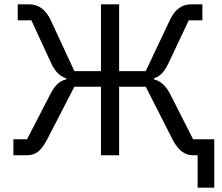

<svg xmlns="http://www.w3.org/2000/svg" viewBox="-20 -718 1026 888"><path d="M894 150V0H872Q815 0 778 -73L654 -317H531V0H447V-317H324L198 -73Q177 -33 156 -16.5Q135 0 106 0H42V-74H105L213 -283Q230 -315 246 -330Q262 -345 286 -351V-356Q244 -369 219 -421L125 -624H62V-698H114Q180 -698 214 -626L324 -389H447V-698H531V-389H654L766 -626Q800 -698 864 -698H916V-624H853L757 -421Q732 -368 692 -356V-351Q739 -339 767 -283L873 -74H971V150Z"/></svg>

Font: Anuphan
Style: Regular
Weight: 400
Designer: Mike Abbink, Paul van der Laan, Pieter van Rosmalen, Mint Tantisuwanna
Foundry: Bold Monday; Cadson Demak
Version: Version 3.002;hotconv 1.0.109;makeotfexe 2.5.65596